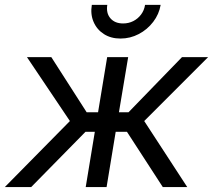

<svg xmlns="http://www.w3.org/2000/svg" viewBox="-41 -762 868 782"><path d="M-21.5 0 243.7 -269 68.8 -529.3H168L312 -304.7H358.4L395.5 -529.3H481L443.4 -304.7H482.4L700.2 -529.3H806.6L546.4 -269L721.7 0H622.1L476.1 -225.1H430.2L393.1 0H308.1L345.2 -225.1H307.1L85.9 0ZM449.7 -605Q410.6 -605 382.1 -623.3Q353.5 -641.6 340.1 -672.9Q326.7 -704.1 333 -742.2H396Q390.6 -708.5 408.7 -687.5Q426.8 -666.5 460.4 -666.5Q482.9 -666.5 501.7 -676Q520.5 -685.5 533.4 -702.6Q546.4 -719.7 549.8 -742.2H613.3Q606.9 -704.1 583 -672.9Q559.1 -641.6 524.2 -623.3Q489.3 -605 449.7 -605Z"/></svg>

Font: Inter 24pt
Style: Italic
Weight: 400
Italic angle: -9.3988°
Designer: Rasmus Andersson
Foundry: rsms
Version: Version 4.001;git-66647c0bb